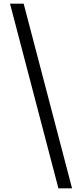

<svg xmlns="http://www.w3.org/2000/svg" viewBox="-20 -819 451 1055"><path d="M110 -799H35L301 216H376Z"/></svg>

Font: Noto Sans Sinhala UI Condensed
Style: Regular
Weight: 400
Width: 3
Designer: Jelle Bosma - Monotype Design Team
Foundry: Monotype Imaging Inc.
Version: Version 2.006